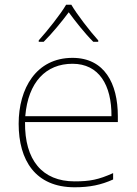

<svg xmlns="http://www.w3.org/2000/svg" viewBox="-20 -783 580 813"><path d="M282 -763H260C236 -722 181 -653 144 -612V-606H165C202 -643 243 -693 271 -731C299 -693 338 -643 375 -606H396V-612C359 -653 306 -722 282 -763ZM287 -538C133 -538 59 -408 59 -259C59 -104 130 10 296 10C360 10 408 0 459 -23V-50C397 -22 360 -15 296 -15C159 -15 84 -105 86 -266H479V-291C479 -430 422 -538 287 -538ZM287 -513C399 -513 453 -423 452 -291H87C99 -436 175 -513 287 -513Z"/></svg>

Font: Noto Sans Telugu Thin
Style: Regular
Weight: 100
Designer: Jelle Bosma - Monotype Design Team
Foundry: Monotype Imaging Inc.
Version: Version 2.005